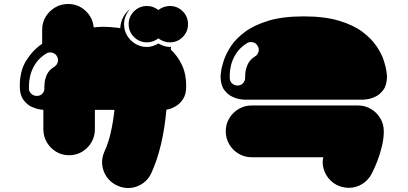

<svg xmlns="http://www.w3.org/2000/svg" viewBox="-20 -727 2040 961"><path d="M830 -697Q868 -697 894.5 -670.5Q921 -644 921 -606Q921 -568 894.5 -541.5Q868 -515 830 -515Q814 -515 799 -520.5Q784 -526 773 -535Q761 -526 746.5 -520.5Q732 -515 715 -515Q678 -515 651 -541.5Q624 -568 624 -606Q624 -644 651 -670.5Q678 -697 715 -697Q732 -697 746.5 -691.5Q761 -686 773 -677Q784 -686 799 -691.5Q814 -697 830 -697ZM835 -480Q835 -480 835 -479.5Q835 -479 835 -479Q869 -447 890.5 -402Q912 -357 912 -296Q912 -256 897 -232.5Q882 -209 862.5 -197Q843 -185 828 -181.5Q813 -178 813 -178Q796 11 738 138Q724 170 696 190Q668 210 634 213.5Q600 217 567 202Q534 187 514.5 159Q495 131 491.5 97.5Q488 64 503 31Q522 -10 534 -62Q546 -114 553 -177Q553 -177 532.5 -177Q512 -177 495 -177Q484 -177 469.5 -177Q455 -177 455 -177V-80Q455 -44 437.5 -14.5Q420 15 391 32.5Q362 50 326 50Q290 50 261 32.5Q232 15 214.5 -14.5Q197 -44 197 -80V-177Q197 -177 179 -179.5Q161 -182 138 -192.5Q115 -203 97 -227.5Q79 -252 79 -296Q79 -372 111 -423.5Q143 -475 191 -508V-578Q191 -614 208.5 -643Q226 -672 255.5 -689.5Q285 -707 321 -707Q371 -707 407.5 -673.5Q444 -640 449 -590Q449 -590 465.5 -591.5Q482 -593 495 -593Q513 -593 533.5 -591.5Q554 -590 568 -588Q582 -586 582 -586V-588Q584 -617 597 -641.5Q610 -666 632 -683Q618 -668 609.5 -648Q601 -628 601 -606Q601 -574 616.5 -548.5Q632 -523 658 -507.5Q684 -492 715 -492Q731 -492 745.5 -497Q760 -502 773 -509Q786 -502 800 -497Q814 -492 830 -492Q834 -492 836 -493ZM252 -393Q266 -402 269.5 -417.5Q273 -433 264 -447Q256 -460 240 -463.5Q224 -467 211 -459Q175 -436 156.5 -406.5Q138 -377 131.5 -349Q125 -321 125 -302.5Q125 -284 125 -282Q126 -266 138.5 -256Q151 -246 167 -247Q184 -248 194 -260.5Q204 -273 202 -289Q202 -290 203 -309Q204 -328 214 -352Q224 -376 252 -393Z M1203 -228Q1203 -228 1185 -230Q1167 -232 1143.5 -242.5Q1120 -253 1102 -277.5Q1084 -302 1084 -347Q1084 -347 1086.5 -368.5Q1089 -390 1100 -424Q1111 -458 1136 -496Q1161 -534 1207 -568Q1253 -602 1324.5 -623.5Q1396 -645 1500 -645Q1604 -645 1676 -623.5Q1748 -602 1793.5 -568Q1839 -534 1864.5 -496Q1890 -458 1901 -424Q1912 -390 1914.5 -368.5Q1917 -347 1917 -347Q1917 -302 1899 -277.5Q1881 -253 1857.5 -242.5Q1834 -232 1816 -230Q1798 -228 1798 -228Q1798 -228 1761 -228Q1724 -228 1657 -228Q1590 -228 1500 -228Q1411 -228 1344 -228Q1277 -228 1240 -228Q1203 -228 1203 -228ZM1216 -511Q1180 -488 1161.5 -458.5Q1143 -429 1136.5 -401Q1130 -373 1130 -354Q1130 -335 1130 -333Q1132 -317 1144 -307.5Q1156 -298 1172 -299Q1188 -300 1198 -312.5Q1208 -325 1207 -341Q1207 -342 1208 -361Q1209 -380 1219.5 -404Q1230 -428 1257 -445Q1270 -453 1274 -468.5Q1278 -484 1269 -498Q1261 -512 1245.5 -515.5Q1230 -519 1216 -511ZM1772 -199Q1808 -199 1837 -181.5Q1866 -164 1883.5 -135Q1901 -106 1901 -70Q1901 -34 1891.5 5.5Q1882 45 1868 81Q1854 117 1839 145Q1822 176 1793 194Q1764 212 1730 213Q1696 214 1664 198Q1631 180 1613 149Q1595 118 1595 84Q1595 78 1596 72Q1597 66 1598 60Q1598 60 1550.5 60Q1503 60 1421.5 60Q1340 60 1239 60Q1204 60 1174.5 42.5Q1145 25 1127.5 -4.5Q1110 -34 1110 -70Q1110 -106 1127.5 -135Q1145 -164 1174.5 -181.5Q1204 -199 1239 -199Z"/></svg>

Font: Nikukyu
Style: Regular
Weight: 400
Version: Version 1.00